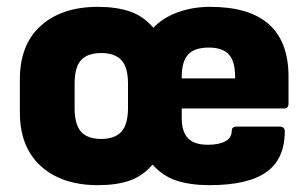

<svg xmlns="http://www.w3.org/2000/svg" viewBox="-20 -529 900 561"><path d="M266 12Q161 12 99.5 -43.5Q38 -99 38 -201V-297Q38 -399 99.5 -454Q161 -509 266 -509Q320 -509 359.5 -495.5Q399 -482 428 -448Q457 -478 500.5 -493.5Q544 -509 594 -509Q823 -509 823 -305V-226Q823 -212 809 -212H511V-183Q511 -145 529 -125.5Q547 -106 588 -106Q619 -106 638 -116Q657 -126 657 -146Q657 -159 671 -159H798Q812 -159 812 -145Q812 -64 758 -26Q704 12 592 12Q537 12 496.5 -1Q456 -14 426 -48Q396 -14 358 -1Q320 12 266 12ZM511 -300H667V-304Q667 -350 648.5 -370Q630 -390 590 -390Q548 -390 529.5 -369.5Q511 -349 511 -304ZM276 -123Q315 -123 334.5 -144Q354 -165 354 -214V-284Q354 -333 334.5 -353.5Q315 -374 276 -374Q236 -374 217 -353.5Q198 -333 198 -284V-214Q198 -165 217 -144Q236 -123 276 -123Z"/></svg>

Font: Sofia Sans Black
Style: Regular
Weight: 900
Designer: Botio Nikoltchev, Ani Petrova
Foundry: lettersoup
Version: Version 4.100; ttfautohint (v1.8.3)